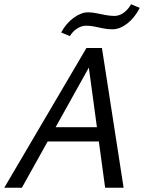

<svg xmlns="http://www.w3.org/2000/svg" viewBox="-25 -884 678 904"><path d="M470 0 387 -612H419L78 0H-5L382 -658H455L557 0ZM153 -218 190 -285H464L483 -218ZM304 -714 263 -731Q286 -774 321.5 -800Q357 -826 390 -826Q409 -826 430 -821.5Q451 -817 473 -813Q495 -809 514 -809Q537 -809 558 -824.5Q579 -840 592 -864L633 -847Q609 -800 574 -773Q539 -746 504 -746Q482 -746 460.5 -750.5Q439 -755 419.5 -759Q400 -763 381 -763Q359 -763 338 -749.5Q317 -736 304 -714Z"/></svg>

Font: Ysabeau Office Medium
Style: Italic
Weight: 500
Italic angle: -12°
Designer: Christian Thalmann (Catharsis Fonts)
Version: Version 2.001;gftools[0.9.30]; featfreeze: tnum,lnum,ss02